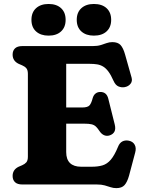

<svg xmlns="http://www.w3.org/2000/svg" viewBox="-20 -933 730 971"><path d="M223.8 -389.4H395.2Q424 -389.4 433.2 -400.7Q442.5 -412.1 448.7 -436.7Q453.2 -452.1 463.1 -459.9Q473.1 -467.7 486.5 -467.9Q519.3 -468.4 527.7 -433.6L560.2 -303.8Q565.8 -281.4 559 -267.8Q552.2 -254.2 534.7 -248.3Q520.4 -243.6 507.1 -249Q493.9 -254.4 484 -269Q473.9 -284.3 465.1 -292.8Q456.4 -301.2 443 -304.4Q429.7 -307.6 405.6 -307.6H223.8ZM43.8 -656.8Q43.8 -676.8 55.9 -688.4Q68 -700 93.2 -700H449.8Q472.9 -700 489.1 -705Q505.3 -710 519.1 -715Q533 -720 548.2 -720Q576 -720 589.6 -705.3Q603.2 -690.5 612.4 -657.8L645.4 -540.9Q650.7 -522.3 639.9 -509Q629.2 -495.6 610 -492.2Q594.5 -489.6 579.3 -495.8Q564.2 -501.9 554.2 -524.1Q541.2 -553.7 528.3 -571Q515.5 -588.2 501.3 -596.6Q487.2 -605 470.8 -607.6Q454.5 -610.2 434.2 -610.2H314.8V-163.8Q314.8 -126.9 334.1 -108.3Q353.4 -89.8 390.3 -89.8H443.5Q475.8 -89.8 498.9 -96.8Q522.1 -103.9 540.5 -125.5Q559 -147.2 576.7 -190.2Q584.5 -210.4 599 -217.8Q613.6 -225.2 631.8 -221.4Q652.1 -217.3 661.1 -201.1Q670.1 -184.9 663.7 -161.6L632.4 -43.8Q623.3 -11.9 609.6 3.3Q596 18.4 568.2 18.4Q553.1 18.4 539.4 13.8Q525.7 9.2 509.6 4.6Q493.6 0 470.6 0H93.2Q68 0 55.9 -11.6Q43.8 -23.2 43.8 -43.2Q43.8 -74.8 74 -89.6L92 -97.4Q105.1 -103 113.1 -112Q121 -121.1 121 -140.6V-559.4Q121 -578.9 113.1 -588Q105.1 -597.1 92 -602.6L74 -610.4Q43.8 -625.2 43.8 -656.8ZM225.7 -752.8Q185.8 -752.8 162.4 -774Q139 -795.1 139 -832.7Q139 -870.3 162.4 -891.6Q185.8 -912.9 225.7 -912.9Q266 -912.9 288.9 -891.6Q311.9 -870.3 311.9 -832.7Q311.9 -795.5 288.9 -774.2Q266 -752.8 225.7 -752.8ZM454.8 -752.8Q414.9 -752.8 391.5 -774Q368.1 -795.1 368.1 -832.8Q368.1 -870.3 391.5 -891.6Q414.9 -912.9 454.8 -912.9Q495.9 -912.9 519 -891.6Q542.2 -870.3 542.2 -832.7Q542.2 -795.5 519 -774.2Q495.9 -752.8 454.8 -752.8Z"/></svg>

Font: Fraunces SuperSoft
Style: Regular
Weight: 900
Version: Version 1.000;[b76b70a41]